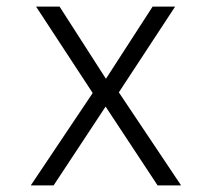

<svg xmlns="http://www.w3.org/2000/svg" viewBox="-20 -560 640 580"><path d="M73 0H142L299 -238L456 0H527L339 -281L509 -540H441L300 -322L160 -540H89L260 -279Z"/></svg>

Font: CommitMonoV143 ExtLt
Style: Regular
Weight: 200
Monospace: yes
Designer: Eigil Nikolajsen
Foundry: Eigil Nikolajsen
Version: Version 1.143